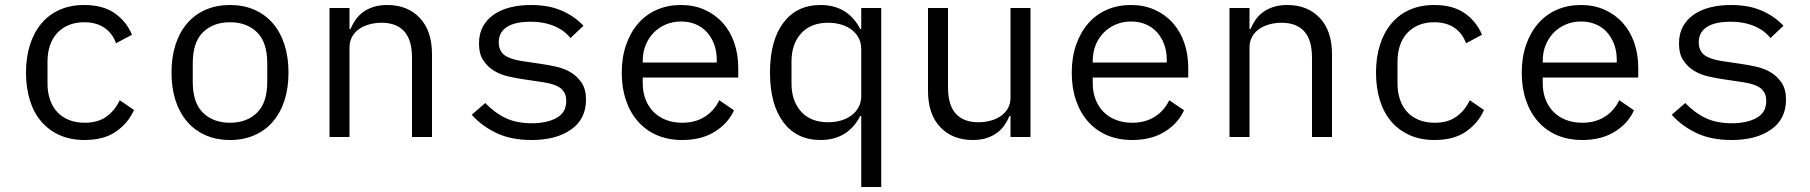

<svg xmlns="http://www.w3.org/2000/svg" viewBox="-20 -548 7240 768"><path d="M84 -258Q84 -319 100 -369Q116 -419 146 -454.5Q176 -490 219 -509Q262 -528 317 -528Q392 -528 439 -495Q486 -462 508 -409L444 -375Q430 -415 397.5 -437Q365 -459 317 -459Q282 -459 254.5 -447.5Q227 -436 208 -415Q189 -394 179.5 -365Q170 -336 170 -302V-214Q170 -180 179.5 -151Q189 -122 208 -101Q227 -80 255 -68.5Q283 -57 319 -57Q371 -57 405 -81Q439 -105 459 -147L516 -108Q493 -56 444.5 -22Q396 12 318 12Q262 12 218.5 -7.5Q175 -27 145 -62Q115 -97 99.5 -147Q84 -197 84 -258Z M666 -258Q666 -319 682 -369Q698 -419 728.5 -454.5Q759 -490 802.5 -509Q846 -528 900 -528Q954 -528 997.5 -509Q1041 -490 1071.5 -454.5Q1102 -419 1118 -369Q1134 -319 1134 -258Q1134 -196 1118 -146.5Q1102 -97 1071.5 -61.5Q1041 -26 997.5 -7Q954 12 900 12Q846 12 802.5 -7Q759 -26 728.5 -61.5Q698 -97 682 -146.5Q666 -196 666 -258ZM1049 -221V-295Q1049 -379 1008 -419Q967 -459 900 -459Q833 -459 792 -419Q751 -379 751 -295V-221Q751 -137 792 -97Q833 -57 900 -57Q967 -57 1008 -97Q1049 -137 1049 -221Z M1298 0V-516H1378V-432H1382Q1390 -451 1402 -468.5Q1414 -486 1431.5 -499Q1449 -512 1473 -520Q1497 -528 1529 -528Q1610 -528 1659 -476.5Q1708 -425 1708 -331V0H1628V-317Q1628 -388 1597 -422.5Q1566 -457 1506 -457Q1482 -457 1459 -451Q1436 -445 1418 -433Q1400 -421 1389 -402Q1378 -383 1378 -358V0Z M1867 -89 1921 -136Q1958 -97 2002 -76Q2046 -55 2108 -55Q2168 -55 2206.5 -76.5Q2245 -98 2245 -144Q2245 -164 2237.5 -177.5Q2230 -191 2217 -199Q2204 -207 2188 -211.5Q2172 -216 2154 -219L2073 -231Q2046 -235 2014.5 -242Q1983 -249 1957 -264.5Q1931 -280 1913.5 -306Q1896 -332 1896 -374Q1896 -413 1911.5 -441.5Q1927 -470 1955 -489.5Q1983 -509 2021 -518.5Q2059 -528 2104 -528Q2174 -528 2225.5 -506Q2277 -484 2314 -445L2262 -396Q2253 -407 2239.5 -418.5Q2226 -430 2206.5 -439.5Q2187 -449 2161 -455Q2135 -461 2101 -461Q2040 -461 2007.5 -440Q1975 -419 1975 -379Q1975 -359 1982.5 -345.5Q1990 -332 2003 -324Q2016 -316 2032.5 -311.5Q2049 -307 2066 -304L2147 -292Q2175 -288 2206 -281Q2237 -274 2263 -258.5Q2289 -243 2306.5 -217Q2324 -191 2324 -149Q2324 -72 2264.5 -30Q2205 12 2106 12Q2025 12 1966.5 -15.5Q1908 -43 1867 -89Z M2467 -257Q2467 -319 2484.5 -369Q2502 -419 2533 -454.5Q2564 -490 2607.5 -509Q2651 -528 2704 -528Q2756 -528 2798.5 -509Q2841 -490 2871 -456.5Q2901 -423 2917 -377Q2933 -331 2933 -276V-238H2551V-214Q2551 -180 2562 -151Q2573 -122 2593.5 -101Q2614 -80 2643.5 -68.5Q2673 -57 2709 -57Q2761 -57 2799 -81Q2837 -105 2857 -147L2916 -107Q2893 -55 2839.5 -21.5Q2786 12 2709 12Q2653 12 2608.5 -7Q2564 -26 2532.5 -61.5Q2501 -97 2484 -146.5Q2467 -196 2467 -257ZM2551 -305V-298H2847V-309Q2847 -343 2836.5 -371Q2826 -399 2807.5 -419.5Q2789 -440 2762.5 -451Q2736 -462 2704 -462Q2671 -462 2643 -450Q2615 -438 2594.5 -417Q2574 -396 2562.5 -367.5Q2551 -339 2551 -305Z M3425 -84H3421Q3371 12 3262 12Q3167 12 3113.5 -59Q3060 -130 3060 -258Q3060 -386 3113.5 -457Q3167 -528 3262 -528Q3371 -528 3421 -432H3425V-516H3505V200H3425ZM3425 -165V-351Q3425 -377 3414.5 -396.5Q3404 -416 3386 -429.5Q3368 -443 3344 -450Q3320 -457 3293 -457Q3223 -457 3184.5 -414.5Q3146 -372 3146 -302V-214Q3146 -144 3184.5 -101.5Q3223 -59 3293 -59Q3320 -59 3344 -66Q3368 -73 3386 -86.5Q3404 -100 3414.5 -119.5Q3425 -139 3425 -165Z M4022 -84H4018Q4010 -65 3998 -47.5Q3986 -30 3968.5 -17Q3951 -4 3927 4Q3903 12 3871 12Q3790 12 3741 -39.5Q3692 -91 3692 -185V-516H3772V-199Q3772 -128 3803 -93.5Q3834 -59 3894 -59Q3918 -59 3941 -65Q3964 -71 3982 -83Q4000 -95 4011 -113.5Q4022 -132 4022 -158V-516H4102V0H4022Z M4267 -257Q4267 -319 4284.5 -369Q4302 -419 4333 -454.5Q4364 -490 4407.5 -509Q4451 -528 4504 -528Q4556 -528 4598.5 -509Q4641 -490 4671 -456.5Q4701 -423 4717 -377Q4733 -331 4733 -276V-238H4351V-214Q4351 -180 4362 -151Q4373 -122 4393.5 -101Q4414 -80 4443.5 -68.5Q4473 -57 4509 -57Q4561 -57 4599 -81Q4637 -105 4657 -147L4716 -107Q4693 -55 4639.5 -21.5Q4586 12 4509 12Q4453 12 4408.5 -7Q4364 -26 4332.5 -61.5Q4301 -97 4284 -146.5Q4267 -196 4267 -257ZM4351 -305V-298H4647V-309Q4647 -343 4636.5 -371Q4626 -399 4607.5 -419.5Q4589 -440 4562.5 -451Q4536 -462 4504 -462Q4471 -462 4443 -450Q4415 -438 4394.5 -417Q4374 -396 4362.5 -367.5Q4351 -339 4351 -305Z M4898 0V-516H4978V-432H4982Q4990 -451 5002 -468.5Q5014 -486 5031.5 -499Q5049 -512 5073 -520Q5097 -528 5129 -528Q5210 -528 5259 -476.5Q5308 -425 5308 -331V0H5228V-317Q5228 -388 5197 -422.5Q5166 -457 5106 -457Q5082 -457 5059 -451Q5036 -445 5018 -433Q5000 -421 4989 -402Q4978 -383 4978 -358V0Z M5484 -258Q5484 -319 5500 -369Q5516 -419 5546 -454.5Q5576 -490 5619 -509Q5662 -528 5717 -528Q5792 -528 5839 -495Q5886 -462 5908 -409L5844 -375Q5830 -415 5797.5 -437Q5765 -459 5717 -459Q5682 -459 5654.5 -447.5Q5627 -436 5608 -415Q5589 -394 5579.5 -365Q5570 -336 5570 -302V-214Q5570 -180 5579.5 -151Q5589 -122 5608 -101Q5627 -80 5655 -68.5Q5683 -57 5719 -57Q5771 -57 5805 -81Q5839 -105 5859 -147L5916 -108Q5893 -56 5844.5 -22Q5796 12 5718 12Q5662 12 5618.5 -7.5Q5575 -27 5545 -62Q5515 -97 5499.5 -147Q5484 -197 5484 -258Z M6067 -257Q6067 -319 6084.5 -369Q6102 -419 6133 -454.5Q6164 -490 6207.5 -509Q6251 -528 6304 -528Q6356 -528 6398.5 -509Q6441 -490 6471 -456.5Q6501 -423 6517 -377Q6533 -331 6533 -276V-238H6151V-214Q6151 -180 6162 -151Q6173 -122 6193.5 -101Q6214 -80 6243.5 -68.5Q6273 -57 6309 -57Q6361 -57 6399 -81Q6437 -105 6457 -147L6516 -107Q6493 -55 6439.5 -21.5Q6386 12 6309 12Q6253 12 6208.5 -7Q6164 -26 6132.5 -61.5Q6101 -97 6084 -146.5Q6067 -196 6067 -257ZM6151 -305V-298H6447V-309Q6447 -343 6436.5 -371Q6426 -399 6407.5 -419.5Q6389 -440 6362.5 -451Q6336 -462 6304 -462Q6271 -462 6243 -450Q6215 -438 6194.5 -417Q6174 -396 6162.5 -367.5Q6151 -339 6151 -305Z M6667 -89 6721 -136Q6758 -97 6802 -76Q6846 -55 6908 -55Q6968 -55 7006.5 -76.5Q7045 -98 7045 -144Q7045 -164 7037.5 -177.5Q7030 -191 7017 -199Q7004 -207 6988 -211.5Q6972 -216 6954 -219L6873 -231Q6846 -235 6814.5 -242Q6783 -249 6757 -264.5Q6731 -280 6713.5 -306Q6696 -332 6696 -374Q6696 -413 6711.5 -441.5Q6727 -470 6755 -489.5Q6783 -509 6821 -518.5Q6859 -528 6904 -528Q6974 -528 7025.5 -506Q7077 -484 7114 -445L7062 -396Q7053 -407 7039.5 -418.5Q7026 -430 7006.5 -439.5Q6987 -449 6961 -455Q6935 -461 6901 -461Q6840 -461 6807.5 -440Q6775 -419 6775 -379Q6775 -359 6782.5 -345.5Q6790 -332 6803 -324Q6816 -316 6832.5 -311.5Q6849 -307 6866 -304L6947 -292Q6975 -288 7006 -281Q7037 -274 7063 -258.5Q7089 -243 7106.5 -217Q7124 -191 7124 -149Q7124 -72 7064.5 -30Q7005 12 6906 12Q6825 12 6766.5 -15.5Q6708 -43 6667 -89Z"/></svg>

Font: IBM Plaex Mono
Style: Regular
Weight: 400
Designer: Mike Abbink, Paul van der Laan, Pieter van Rosmalen
Foundry: Bold Monday
Version: Version 2.003